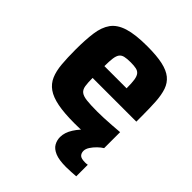

<svg xmlns="http://www.w3.org/2000/svg" viewBox="-197 -639 952 952"><g transform="rotate(45 278.5 -163.5)"><path d="M299.6 8Q228 8 180.9 -1.2Q133.9 -10.4 106.3 -29.9Q78.7 -49.4 65.5 -80.2Q52.3 -110.9 48.5 -154.2Q44.7 -197.4 44.7 -254Q44.7 -323.3 51.6 -373.3Q58.4 -423.3 81.3 -455.4Q104.3 -487.4 152.7 -502.7Q201.2 -518 284.4 -518Q351.2 -518 393.3 -508.7Q435.4 -499.3 459.5 -479.7Q483.5 -460 494.3 -429Q505 -397.9 507.8 -354.3Q510.5 -310.6 510.5 -254V-215H203.9Q203.9 -180.6 207.2 -160.3Q210.5 -139.9 223.2 -129.7Q235.9 -119.5 263 -116.3Q290.2 -113.1 337.6 -113.1Q357.4 -113.1 383.1 -114.1Q408.8 -115.1 437.3 -117.2Q465.8 -119.3 490.5 -121.3V-9.2Q469.4 -4.3 437.5 -0.4Q405.5 3.6 369.6 5.8Q333.6 8 299.6 8ZM359.5 -282.3V-297.7Q359.5 -334 356.3 -355.2Q353 -376.5 344.5 -386.8Q336.1 -397.1 321.1 -400.2Q306.2 -403.4 283.3 -403.4Q256.8 -403.4 241.2 -399.7Q225.7 -396 217.7 -385.1Q209.7 -374.2 206.8 -353.2Q203.9 -332.3 203.9 -297.7H376.7ZM423.2 190.8Q373.5 190.8 346 179.2Q318.5 167.5 307.7 148.2Q296.9 128.8 296.9 106.4Q296.9 74.8 317.9 41.6Q338.9 8.4 371.9 -19.2L490.5 -9.2Q477.5 -1.5 463 12.5Q448.5 26.5 438 42.5Q427.5 58.6 427.5 73.3Q427.5 88.4 436.8 98.2Q446.1 108 474.5 108Q477.1 108 481.7 107.7Q486.2 107.4 491.5 106.4V187.4Q477.4 188.4 458.6 189.6Q439.8 190.8 423.2 190.8Z"/></g></svg>

Font: Saira Thin
Style: Regular
Weight: 100
Designer: Hector Gatti with collaboration of the Omnibus-Type team
Foundry: Omnibus-Type
Version: Version 1.101